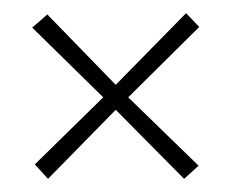

<svg xmlns="http://www.w3.org/2000/svg" viewBox="-20 -392 352 292"><path d="M175 -244 282 -140 260 -120 156 -225 53 -120 33 -142 137 -244 29 -350 52 -370 156 -263 263 -372 283 -351Z"/></svg>

Font: FogtwoNo5
Style: Regular
Weight: 400
Designer: gluk (gluksza@wp.pl)
Foundry: gluk (gluksza@wp.pl)
Version: Version 0.87